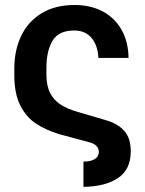

<svg xmlns="http://www.w3.org/2000/svg" viewBox="-20 -557 578 765"><path d="M374 47.9Q372.6 18.1 332 8.8L215.8 -22.5Q161.6 -39.1 122.8 -64.9Q84 -90.8 60.5 -137.5Q37.1 -184.1 37.1 -256.8V-285.2Q37.1 -356 64 -413.1Q90.8 -470.2 145 -503.7Q199.2 -537.1 277.3 -537.1Q340.8 -537.1 388.9 -511.7Q437 -486.3 464.1 -438.7Q491.2 -391.1 492.2 -326.2H372.1Q369.6 -376.5 344.7 -406Q319.8 -435.5 275.4 -435.5Q213.9 -435.5 189.5 -395Q165 -354.5 165 -287.1V-258.8Q165 -214.4 180.4 -185.3Q195.8 -156.2 222.9 -139.4Q250 -122.6 289.1 -111.3L405.3 -77.1Q451.7 -63 476.3 -34.2Q501 -5.4 501 45.9Q501 118.2 450.2 152.3Q399.4 186.5 312.5 187.5V86.9Q340.8 86.9 357.2 77.1Q373.5 67.4 374 47.9Z"/></svg>

Font: Pretendard GOV SemiBold
Style: Regular
Weight: 600
Designer: Base glyphs from Inter by Rasmus Andersson; Hangeul glyphs from Noto Sans CJK(Source Han Sans) by Jang Soo-young and Kan
Foundry: Kil Hyung-jin
Version: Version 1.309